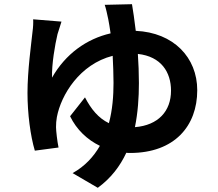

<svg xmlns="http://www.w3.org/2000/svg" viewBox="-20 -824 1040 915"><path d="M623 -218C637 -287 642 -358 642 -428C642 -475 640 -522 637 -567C748 -555 795 -480 795 -392C795 -294 734 -227 623 -218ZM479 -801C485 -785 491 -755 496 -732C500 -713 503 -691 507 -665C393 -639 292 -567 228 -454C226 -518 242 -610 254 -661C259 -678 266 -700 273 -721L138 -732C139 -717 138 -694 135 -673C129 -615 111 -488 111 -381C111 -283 125 -176 146 -106L259 -121C253 -149 247 -201 247 -218C247 -235 248 -249 251 -266C271 -372 360 -518 517 -558C519 -516 521 -472 521 -429C521 -367 516 -300 499 -237C449 -261 414 -304 385 -360L314 -270C345 -206 396 -158 456 -129C426 -77 385 -32 326 1L446 71C509 25 552 -32 582 -96C588 -95 594 -95 600 -95C812 -95 920 -224 920 -394C920 -550 807 -669 627 -677C621 -729 614 -774 609 -804Z"/></svg>

Font: Genne Gothic Bold
Style: Regular
Weight: 700
Designer: Ryoko NISHIZUKA (kana & ideographs); Paul D. Hunt (Latin, Greek & Cyrillic); Wenlong ZHANG (bopomofo); Sandoll Communica
Foundry: Adobe Systems Incorporated
Version: Version 1.004;PS 1.004;hotconv 16.6.51;makeotf.lib2.5.65220